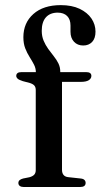

<svg xmlns="http://www.w3.org/2000/svg" viewBox="-20 -748 404 768"><path d="M228 -68.5Q228 -56 234 -48.5Q240 -41 252 -39.5L302.5 -34Q313 -33 317.8 -28.2Q322.5 -23.5 322.5 -16.5Q322.5 0 300.5 0H74.5Q65 0 59.2 -4.2Q53.5 -8.5 53.5 -16Q53.5 -23 58.2 -27.2Q63 -31.5 72.5 -34L97.5 -39Q110.5 -42.5 116.8 -49.2Q123 -56 123 -67.5V-388Q123 -398.5 118 -405Q113 -411.5 99.5 -416L71 -423.5Q55.5 -428.5 50.2 -433.5Q45 -438.5 45 -444.5Q45 -451.5 50 -455.5Q55 -459.5 65.5 -459.5H147.5L123.5 -442V-458.5Q123.5 -475 116 -489.5Q108.5 -504 98.5 -519.8Q88.5 -535.5 81 -554.5Q73.5 -573.5 73.5 -599Q73.5 -656.5 113.5 -692Q153.5 -727.5 223 -727.5Q267.5 -727.5 298.5 -712.8Q329.5 -698 345.8 -674Q362 -650 362 -621.5Q362 -594.5 348.5 -580.2Q335 -566 313 -566Q290 -566 276 -581Q262 -596 262 -621V-645.5Q262 -670.5 248.5 -684Q235 -697.5 210 -697.5Q179.5 -697 163.2 -678.2Q147 -659.5 147 -624.5Q147 -603 154.5 -585.2Q162 -567.5 173 -552.2Q184 -537 195.2 -523Q206.5 -509 213.8 -494Q221 -479 221 -462V-441L207.5 -459.5H325Q335 -459.5 340.2 -455.8Q345.5 -452 345.5 -444.5Q345.5 -434 335.2 -427.2Q325 -420.5 302.5 -420.5H228Z"/></svg>

Font: Fraunces 16pt
Style: Regular
Weight: 400
Version: Version 1.000;[b76b70a41]